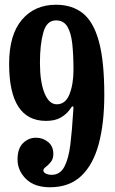

<svg xmlns="http://www.w3.org/2000/svg" viewBox="-20 -780 486 810"><path d="M163 -61.5Q163 -53 173.2 -47.8Q183.5 -42.5 198 -42.5Q233.5 -42.5 251.5 -76.5Q269.5 -110.5 276.8 -169.8Q284 -229 288.5 -305.5Q289 -318 289.8 -323.8Q290.5 -329.5 288 -331Q285 -332.5 281.8 -328.2Q278.5 -324 273 -316Q258.5 -296.5 234.8 -283.2Q211 -270 174 -270Q18.5 -270 18.5 -510.5Q18.5 -633.5 72.5 -696.8Q126.5 -760 216 -760Q284.5 -760 329.8 -723.8Q375 -687.5 397.5 -604.2Q420 -521 420 -380Q420 -260 396.5 -172.5Q373 -85 322.5 -37.5Q272 10 191 10Q125 10 89.5 -25.2Q54 -60.5 54 -107.5Q54 -153.5 77.2 -176.2Q100.5 -199 131.5 -199Q161 -199 183 -181Q205 -163 205 -130.5Q205 -109.5 194.5 -96.8Q184 -84 173.5 -76Q163 -68 163 -61.5ZM148.5 -515Q148.5 -434 167.8 -387Q187 -340 219.5 -340Q256.5 -340 273.2 -382.5Q290 -425 290 -485Q290 -549 284.8 -596Q279.5 -643 263.8 -668.5Q248 -694 216 -694Q177 -694 162.8 -643.2Q148.5 -592.5 148.5 -515Z"/></svg>

Font: Besley* Condensed Semi
Style: Regular
Weight: 600
Width: 3
Designer: Owen Earl
Foundry: indestructible type*
Version: Version 3.000; ttfautohint (v1.8.3)